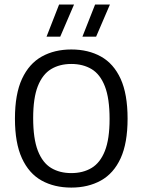

<svg xmlns="http://www.w3.org/2000/svg" viewBox="-20 -821 630 848"><path d="M295 7.5Q220 7.5 164 -23.5Q108 -54.5 77 -121.8Q46 -189 46 -297Q46 -405.5 77.2 -472.8Q108.5 -540 164.5 -571.2Q220.5 -602.5 295 -602.5Q370 -602.5 426 -571.2Q482 -540 512.8 -472.8Q543.5 -405.5 543.5 -297Q543.5 -189 512.8 -122Q482 -55 425.8 -23.8Q369.5 7.5 295 7.5ZM295 -56.5Q346.5 -56.5 384.5 -79.2Q422.5 -102 443.2 -154.2Q464 -206.5 464 -295.5Q464 -386.5 443.2 -439.8Q422.5 -493 384.5 -515.8Q346.5 -538.5 295 -538.5Q243.5 -538.5 205.8 -515.8Q168 -493 147.2 -440.8Q126.5 -388.5 126.5 -299.5Q126.5 -208.5 147.2 -155.2Q168 -102 205.8 -79.2Q243.5 -56.5 295 -56.5ZM344 -659 400 -801H465.5L404.5 -659ZM185.5 -659 241 -801H307L246 -659Z"/></svg>

Font: Encode Sans SC SemiCondensed
Style: Regular
Weight: 400
Width: 4
Designer: Multiple Designers
Foundry: Impallari Type
Version: Version 3.002